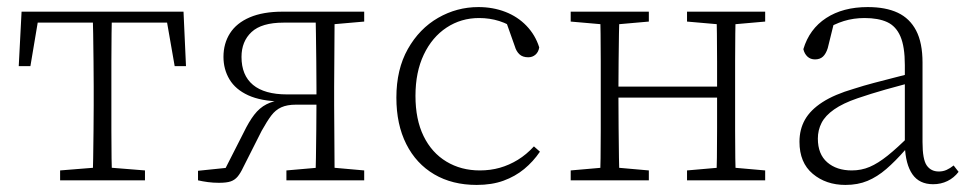

<svg xmlns="http://www.w3.org/2000/svg" viewBox="-20 -510 2745 543"><path d="M33 -323 41 -477H499L506 -323H474L448 -472L475 -446H65L91 -472L66 -323ZM150 0V-28L262 -37H278L390 -28V0ZM242 0Q243 -25 243.5 -62.5Q244 -100 244.5 -140Q245 -180 245 -212V-265Q245 -297 244.5 -337Q244 -377 243.5 -415Q243 -453 242 -477H297Q296 -453 295.5 -415Q295 -377 295 -337Q295 -297 295 -265V-212Q295 -180 295 -140Q295 -100 295.5 -62.5Q296 -25 297 0Z M779 -477H1010V-449L907 -440L898 -446H782Q720 -446 691.5 -419.5Q663 -393 663 -349Q663 -297 695.5 -270Q728 -243 792 -243H898V-214H817Q792 -214 775.5 -206.5Q759 -199 747 -183Q735 -167 720 -140L668 -37Q660 -20 652 -10.5Q644 -1 632.5 3Q621 7 599 7Q583 7 568 5Q553 3 540 0V-27L637 -37L610 -19L669 -135Q684 -166 699 -185.5Q714 -205 733.5 -215Q753 -225 779 -228L775 -223Q718 -224 682 -240.5Q646 -257 629 -285.5Q612 -314 612 -349Q612 -387 630.5 -416Q649 -445 686.5 -461Q724 -477 779 -477ZM872 0Q873 -25 873.5 -63Q874 -101 874.5 -143Q875 -185 875 -221V-260Q875 -295 874.5 -336Q874 -377 873.5 -415Q873 -453 872 -477H927Q926 -453 926 -415Q926 -377 925.5 -337Q925 -297 925 -265V-212Q925 -180 925.5 -140Q926 -100 926 -62.5Q926 -25 927 0ZM790 0V-28L893 -37H909L1010 -28V0Z M1328 13Q1259 13 1208 -17Q1157 -47 1129 -102.5Q1101 -158 1101 -234Q1101 -314 1133.5 -371.5Q1166 -429 1219 -459.5Q1272 -490 1333 -490Q1374 -490 1409 -476.5Q1444 -463 1469 -437Q1494 -411 1505 -376Q1503 -363 1494.5 -355.5Q1486 -348 1474 -348Q1458 -348 1449 -356.5Q1440 -365 1436 -379L1408 -458L1448 -422Q1419 -442 1392 -450.5Q1365 -459 1335 -459Q1284 -459 1243 -432Q1202 -405 1178.5 -355.5Q1155 -306 1155 -239Q1155 -172 1178 -125Q1201 -78 1242.5 -53Q1284 -28 1337 -28Q1367 -28 1393.5 -35.5Q1420 -43 1444.5 -58Q1469 -73 1490 -96L1507 -81Q1488 -53 1462.5 -32Q1437 -11 1404 1Q1371 13 1328 13Z M1677 0Q1678 -25 1678.5 -62.5Q1679 -100 1679 -140Q1679 -180 1679 -212V-265Q1679 -297 1679 -337Q1679 -377 1678.5 -415Q1678 -453 1677 -477H1732Q1731 -452 1730.5 -414.5Q1730 -377 1729.5 -336Q1729 -295 1729 -259V-239Q1729 -194 1729.5 -148Q1730 -102 1730.5 -63.5Q1731 -25 1732 0ZM2006 0Q2007 -26 2007.5 -64Q2008 -102 2008 -148Q2008 -194 2008 -239V-259Q2008 -295 2008 -335.5Q2008 -376 2007.5 -414.5Q2007 -453 2006 -477H2061Q2060 -453 2059.5 -415Q2059 -377 2059 -337Q2059 -297 2059 -265V-212Q2059 -180 2059 -140Q2059 -100 2059.5 -62.5Q2060 -25 2061 0ZM1594 0V-28L1697 -37H1713L1815 -28V0ZM1594 -449V-477H1815V-449L1713 -440H1697ZM1923 0V-28L2026 -37H2042L2144 -28V0ZM1923 -449V-477H2144V-449L2042 -440H2026ZM1706 -234V-265H2031V-234Z M2371 13Q2316 13 2278.5 -18.5Q2241 -50 2241 -109Q2241 -144 2256.5 -171.5Q2272 -199 2306 -221Q2340 -243 2395 -259Q2423 -268 2451.5 -275.5Q2480 -283 2507.5 -290Q2535 -297 2562 -304V-278Q2524 -268 2483.5 -256.5Q2443 -245 2405 -232Q2364 -218 2339 -200.5Q2314 -183 2303.5 -162.5Q2293 -142 2293 -118Q2293 -74 2319.5 -51Q2346 -28 2389 -28Q2416 -28 2439.5 -38Q2463 -48 2490.5 -70Q2518 -92 2554 -128L2559 -86H2540Q2512 -54 2486.5 -32Q2461 -10 2433.5 1.5Q2406 13 2371 13ZM2619 11Q2580 11 2560.5 -17Q2541 -45 2539 -98V-101V-326Q2539 -378 2526.5 -407Q2514 -436 2489 -447.5Q2464 -459 2425 -459Q2394 -459 2366.5 -450.5Q2339 -442 2310 -424L2340 -451L2321 -374Q2316 -358 2307.5 -350Q2299 -342 2285 -342Q2272 -342 2263.5 -350Q2255 -358 2252 -371Q2269 -428 2316.5 -459Q2364 -490 2434 -490Q2485 -490 2519 -474Q2553 -458 2571 -423.5Q2589 -389 2589 -333V-108Q2589 -59 2601 -42Q2613 -25 2635 -25Q2647 -25 2657 -29.5Q2667 -34 2677 -42L2691 -24Q2678 -7 2659.5 2Q2641 11 2619 11Z"/></svg>

Font: Source Serif 4 18pt Light
Style: Regular
Weight: 300
Designer: Frank Grießhammer
Foundry: Adobe Systems Incorporated
Version: Version 4.004;hotconv 1.0.116;makeotfexe 2.5.65601